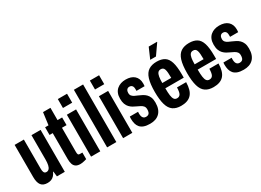

<svg xmlns="http://www.w3.org/2000/svg" viewBox="-24 -1402 2846 2091"><g transform="rotate(-30 1399.0 -356.0)"><path d="M143.6 12Q88.9 12 63.7 -21.1Q38.6 -54.2 38.6 -123.9V-527.2H154.7V-157.9Q154.7 -144 156.5 -133.2Q158.4 -122.3 162.5 -114.3Q166.6 -106.3 174 -102Q181.4 -97.6 192.7 -97.6Q211.6 -97.6 224.8 -111.5Q238.1 -125.3 244.2 -152.9Q250.3 -180.5 250.3 -220.5V-527.2H365.3V0H266.1L258.7 -64.5H254.7Q242.9 -38.1 227 -21.1Q211.1 -4 190.4 4Q169.7 12 143.6 12Z M555.9 12Q520.9 12 499.8 -2Q478.8 -15.9 470.4 -42.4Q462 -68.9 462 -104.4V-430.8H421.9V-527.2H464.7L485 -681.7H578.3V-527.2H636V-430.8H578.3V-126.8Q578.3 -105.4 583.2 -95.7Q588 -85.9 603.3 -85.9H636V-3.2Q621.5 1 607.3 4.6Q593.1 8.2 580.5 10.1Q568 12 555.9 12Z M695.4 -611.9V-724.2H811.4V-611.9ZM695.4 0V-527.2H811.4V0Z M897.4 0V-724.2H1013.4V0Z M1098.4 -611.9V-724.2H1214.4V-611.9ZM1098.4 0V-527.2H1214.4V0Z M1433.7 12Q1386.9 12 1356.8 0.9Q1326.7 -10.2 1309.2 -30.7Q1291.7 -51.2 1284.5 -79.2Q1277.4 -107.2 1277.4 -140.2Q1277.4 -145 1277.9 -152.4Q1278.4 -159.9 1279.4 -167.3H1383.1Q1382.1 -159.7 1382.1 -154.3Q1382.1 -148.9 1382.1 -142.9Q1382.1 -124 1386.9 -108.8Q1391.8 -93.5 1403.1 -84.6Q1414.4 -75.7 1432.1 -75.7Q1450.5 -75.7 1462.1 -83.1Q1473.7 -90.5 1478.6 -105.2Q1483.6 -119.8 1483.6 -141Q1483.6 -166.1 1471.5 -181Q1459.5 -195.8 1440 -205.9Q1420.5 -216 1398.9 -226Q1379.1 -234.7 1359 -246.2Q1339 -257.7 1321.6 -275.7Q1304.3 -293.7 1294.2 -320.7Q1284.1 -347.7 1284.1 -388.3Q1284.1 -427 1295.8 -455.3Q1307.4 -483.6 1329.3 -502.4Q1351.2 -521.2 1379.3 -530.2Q1407.3 -539.2 1439.2 -539.2Q1473.9 -539.2 1500.8 -530.7Q1527.8 -522.2 1546.8 -505.2Q1565.8 -488.2 1575.8 -464Q1585.9 -439.8 1585.9 -408.3Q1585.9 -400.3 1585.4 -390.7Q1584.9 -381.1 1583.9 -373.1H1482V-396.4Q1482 -416.2 1476.4 -428Q1470.7 -439.8 1460.8 -445.7Q1450.9 -451.5 1436.8 -451.5Q1426.1 -451.5 1417.7 -447.7Q1409.3 -443.8 1403.5 -436.3Q1397.8 -428.8 1395 -419Q1392.2 -409.2 1392.2 -396.5Q1392.2 -374.8 1404.2 -360.7Q1416.1 -346.5 1435.3 -337.5Q1454.6 -328.4 1476.5 -319.2Q1497.3 -310.4 1519 -299Q1540.8 -287.6 1558.5 -270.2Q1576.2 -252.8 1587 -226.5Q1597.7 -200.3 1597.7 -160.3Q1597.7 -115 1585.8 -82.7Q1573.9 -50.3 1552.1 -29.3Q1530.3 -8.2 1500.7 1.9Q1471 12 1433.7 12Z M1824.6 12Q1762.3 12 1723.2 -15.5Q1684.1 -43 1666.5 -103.9Q1648.8 -164.8 1648.8 -263.2Q1648.8 -365.2 1667.9 -425.7Q1687 -486.2 1727.6 -512.7Q1768.2 -539.2 1830.4 -539.2Q1888.4 -539.2 1926.3 -515.9Q1964.3 -492.6 1982.1 -436.1Q1999.9 -379.6 1999.9 -279.7V-240.3H1768.1Q1768.1 -185.2 1772.9 -150.1Q1777.8 -115.1 1790 -98.5Q1802.3 -81.8 1826 -81.8Q1840.2 -81.8 1851 -87.5Q1861.8 -93.2 1868.6 -105.1Q1875.4 -117.1 1878.7 -136.9Q1882.1 -156.7 1882.9 -185H1997.9Q1997.1 -134.9 1986.4 -97.5Q1975.7 -60.2 1954.5 -36.1Q1933.4 -12 1900.6 0Q1867.8 12 1824.6 12ZM1768.1 -306.6H1880.7Q1880.7 -345.2 1878.6 -371.5Q1876.5 -397.7 1870.8 -414.3Q1865 -430.9 1854.5 -438.2Q1843.9 -445.4 1827.6 -445.4Q1803.7 -445.4 1791.1 -429.6Q1778.6 -413.9 1773.3 -383.3Q1768.1 -352.7 1768.1 -306.6ZM1780.5 -591.2 1838.5 -724.2H1942.7L1943 -720.2L1853 -591.2Z M2231.6 12Q2169.3 12 2130.2 -15.5Q2091.1 -43 2073.5 -103.9Q2055.8 -164.8 2055.8 -263.2Q2055.8 -365.2 2074.9 -425.7Q2094 -486.2 2134.6 -512.7Q2175.2 -539.2 2237.4 -539.2Q2295.4 -539.2 2333.3 -515.9Q2371.3 -492.6 2389.1 -436.1Q2406.9 -379.6 2406.9 -279.7V-240.3H2175.1Q2175.1 -185.2 2179.9 -150.1Q2184.8 -115.1 2197 -98.5Q2209.3 -81.8 2233 -81.8Q2247.2 -81.8 2258 -87.5Q2268.8 -93.2 2275.6 -105.1Q2282.4 -117.1 2285.7 -136.9Q2289.1 -156.7 2289.9 -185H2404.9Q2404.1 -134.9 2393.4 -97.5Q2382.7 -60.2 2361.5 -36.1Q2340.4 -12 2307.6 0Q2274.8 12 2231.6 12ZM2175.1 -306.6H2287.7Q2287.7 -345.2 2285.6 -371.5Q2283.5 -397.7 2277.8 -414.3Q2272 -430.9 2261.5 -438.2Q2250.9 -445.4 2234.6 -445.4Q2210.7 -445.4 2198.1 -429.6Q2185.6 -413.9 2180.3 -383.3Q2175.1 -352.7 2175.1 -306.6Z M2610.7 12Q2563.9 12 2533.8 0.9Q2503.7 -10.2 2486.2 -30.7Q2468.7 -51.2 2461.5 -79.2Q2454.4 -107.2 2454.4 -140.2Q2454.4 -145 2454.9 -152.4Q2455.4 -159.9 2456.4 -167.3H2560.1Q2559.1 -159.7 2559.1 -154.3Q2559.1 -148.9 2559.1 -142.9Q2559.1 -124 2563.9 -108.8Q2568.8 -93.5 2580.1 -84.6Q2591.4 -75.7 2609.1 -75.7Q2627.5 -75.7 2639.1 -83.1Q2650.7 -90.5 2655.6 -105.2Q2660.6 -119.8 2660.6 -141Q2660.6 -166.1 2648.5 -181Q2636.5 -195.8 2617 -205.9Q2597.5 -216 2575.9 -226Q2556.1 -234.7 2536 -246.2Q2516 -257.7 2498.6 -275.7Q2481.3 -293.7 2471.2 -320.7Q2461.1 -347.7 2461.1 -388.3Q2461.1 -427 2472.8 -455.3Q2484.4 -483.6 2506.3 -502.4Q2528.2 -521.2 2556.3 -530.2Q2584.3 -539.2 2616.2 -539.2Q2650.9 -539.2 2677.8 -530.7Q2704.8 -522.2 2723.8 -505.2Q2742.8 -488.2 2752.8 -464Q2762.9 -439.8 2762.9 -408.3Q2762.9 -400.3 2762.4 -390.7Q2761.9 -381.1 2760.9 -373.1H2659V-396.4Q2659 -416.2 2653.4 -428Q2647.7 -439.8 2637.8 -445.7Q2627.9 -451.5 2613.8 -451.5Q2603.1 -451.5 2594.7 -447.7Q2586.3 -443.8 2580.5 -436.3Q2574.8 -428.8 2572 -419Q2569.2 -409.2 2569.2 -396.5Q2569.2 -374.8 2581.2 -360.7Q2593.1 -346.5 2612.3 -337.5Q2631.6 -328.4 2653.5 -319.2Q2674.3 -310.4 2696 -299Q2717.8 -287.6 2735.5 -270.2Q2753.2 -252.8 2764 -226.5Q2774.7 -200.3 2774.7 -160.3Q2774.7 -115 2762.8 -82.7Q2750.9 -50.3 2729.1 -29.3Q2707.3 -8.2 2677.7 1.9Q2648 12 2610.7 12Z"/></g></svg>

Font: Archivo SemiBold ExtraCondensed
Style: Regular
Weight: 600
Width: 2
Version: Version 2.001